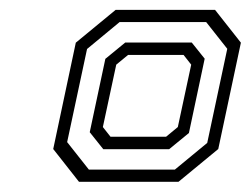

<svg xmlns="http://www.w3.org/2000/svg" viewBox="-20 -720 504 386"><path d="M138.8 -354.5 87 -420.4 132.4 -634.2 212.4 -700.1H412.4L464.3 -634.2L418.8 -420.4L338.8 -354.5ZM158.7 -379H331.5L396.6 -432.7L436.9 -621.9L394.5 -675.6H220.4L155 -621.5L115 -434.3ZM187.6 -420.1 160.4 -454.2 191.8 -601.7 231.8 -634.5H365.5L391.5 -602L359.8 -452.6L320.1 -420.1ZM202.2 -445.1H313.9L337.5 -464.6L364.4 -590L349.1 -609.5H237.4L213.7 -590L186.8 -464.6Z"/></svg>

Font: Tourney Thin
Style: Italic
Weight: 100
Italic angle: -12°
Designer: Tyler Finck
Foundry: Etcetera Type Co
Version: Version 1.015